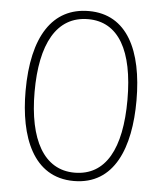

<svg xmlns="http://www.w3.org/2000/svg" viewBox="-53 -770 696 826"><g transform="rotate(5 295.5 -357.0)"><path d="M535 -358C535 -574 463 -724 298 -724C141 -724 56 -594 56 -358C56 -161 120 10 296 10C472 10 535 -156 535 -358ZM95 -358C95 -564 161 -689 298 -689C429 -689 496 -570 496 -358C496 -147 431 -26 296 -26C164 -26 95 -151 95 -358Z"/></g></svg>

Font: Noto Sans Gujarati Condensed ExtraLight
Style: Regular
Weight: 200
Width: 3
Designer: Jelle Bosma - Monotype Design Team, Universal Thirst
Foundry: Monotype Imaging Inc.
Version: Version 2.106